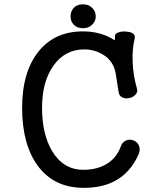

<svg xmlns="http://www.w3.org/2000/svg" viewBox="-20 -857 748 894"><path d="M542 -173.8Q521.5 -119.1 473.6 -91.8Q429.7 -66.4 368.2 -66.4Q275.4 -66.4 222.7 -153.3Q175.8 -232.4 175.8 -354.5Q175.8 -476.6 228.5 -550.8Q282.2 -627 373 -627Q419.9 -627 460 -602.5Q508.8 -572.3 518.6 -515.6L532.2 -428.7Q534.2 -411.1 549.8 -403.3Q564.5 -396.5 582 -400.4Q600.6 -404.3 610.4 -416Q622.1 -427.7 618.2 -442.4Q599.6 -507.8 597.7 -567.4Q594.7 -625 607.4 -679.7Q610.4 -693.4 597.7 -702.1Q585.9 -709 565.4 -710Q546.9 -711.9 532.2 -706.1Q515.6 -701.2 515.6 -690.4L514.6 -668.9Q482.4 -690.4 446.3 -700.2Q409.2 -710.9 366.2 -710.9Q235.4 -710.9 160.2 -618.2Q83 -522.5 83 -354.5Q83 -185.5 155.3 -85.9Q231.4 17.6 369.1 17.6Q454.1 17.6 511.7 -12.7Q585.9 -49.8 626 -139.6Q634.8 -162.1 626 -180.7Q619.1 -196.3 601.6 -203.1Q583 -210 567.4 -203.1Q548.8 -195.3 542 -173.8ZM366.2 -836.9Q337.9 -836.9 322.3 -819.3Q308.6 -803.7 308.6 -780.3Q308.6 -758.8 322.3 -743.2Q337.9 -725.6 366.2 -725.6Q394.5 -725.6 410.2 -743.2Q425.8 -758.8 425.8 -780.3Q425.8 -803.7 410.2 -819.3Q394.5 -836.9 366.2 -836.9Z"/></svg>

Font: Gungsuh
Style: Regular
Weight: 400
Version: Version 2.21